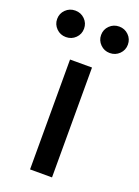

<svg xmlns="http://www.w3.org/2000/svg" viewBox="-196 -797 619 858"><g transform="rotate(20 113.0 -368.0)"><path d="M61 0V-522.5H165.5V0ZM217.3 -610.4Q190.9 -610.4 172.4 -628.9Q153.8 -647.5 153.8 -673.3Q153.8 -699.7 172.4 -718Q190.9 -736.3 217.8 -736.3Q244.1 -736.3 262.7 -718Q281.2 -699.7 281.2 -673.3Q281.2 -647 262.7 -628.7Q244.1 -610.4 217.3 -610.4ZM8.8 -610.4Q-18.1 -610.4 -36.6 -628.9Q-55.2 -647.5 -55.2 -673.3Q-55.2 -699.7 -36.6 -718Q-18.1 -736.3 8.8 -736.3Q35.6 -736.3 54.2 -718Q72.8 -699.7 72.8 -673.3Q72.8 -647 54.2 -628.7Q35.6 -610.4 8.8 -610.4Z"/></g></svg>

Font: Inter 28pt Medium
Style: Regular
Weight: 500
Designer: Rasmus Andersson
Foundry: rsms
Version: Version 4.001;git-66647c0bb